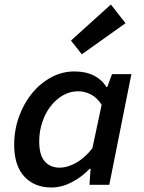

<svg xmlns="http://www.w3.org/2000/svg" viewBox="-20 -820 640 852"><path d="M208 12Q133 12 88 -36.5Q43 -85 43 -177Q43 -244 64.5 -303Q86 -362 122.5 -406.5Q159 -451 207.5 -477Q256 -503 310 -503Q361 -503 397 -484.5Q433 -466 452 -434H456L477 -491H563L465 0H377L382 -71H378Q341 -33 297 -10.5Q253 12 208 12ZM245 -76Q279 -76 317 -97Q355 -118 390 -162L431 -355Q411 -387 383 -401Q355 -415 327 -415Q291 -415 259.5 -397Q228 -379 204.5 -348.5Q181 -318 167.5 -277.5Q154 -237 154 -192Q154 -132 178.5 -104Q203 -76 245 -76ZM343 -579 295 -640 472 -800 537 -717Z"/></svg>

Font: Source Code Pro Semibold
Style: Italic
Weight: 600
Italic angle: -11°
Monospace: yes
Designer: Paul D. Hunt, Teo Tuominen
Foundry: Adobe Systems Incorporated
Version: Version 1.050;PS 1.000;hotconv 16.6.51;makeotf.lib2.5.65220